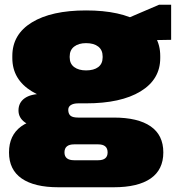

<svg xmlns="http://www.w3.org/2000/svg" viewBox="-20 -597 748 810"><path d="M343 -161Q197 -161 114.5 -211.5Q32 -262 32 -352V-361Q32 -452 114.5 -502.5Q197 -553 343 -553Q490 -553 573 -502.5Q656 -452 656 -361V-352Q656 -262 573 -211.5Q490 -161 343 -161ZM226 193Q125 193 71.5 156Q18 119 18 46Q18 -26 69 -63.5Q120 -101 225 -101H460Q562 -101 615.5 -64Q669 -27 669 46Q669 119 615.5 156Q562 193 460 193ZM394 79Q434 79 434 46Q434 12 394 12H293Q252 12 252 46Q252 79 293 79ZM159 -61Q113 -61 85.5 -80.5Q58 -100 58 -131Q58 -164 84 -182.5Q110 -201 159 -201H343V-161H310Q290 -161 278.5 -153.5Q267 -146 268 -131Q269 -115 278.5 -108Q288 -101 310 -101H343V-61ZM343 -300Q376 -300 394.5 -314Q413 -328 413 -355V-359Q413 -386 394.5 -400.5Q376 -415 343 -415Q312 -415 293 -400.5Q274 -386 274 -359V-355Q274 -328 293 -314Q312 -300 343 -300ZM469 -499 651 -577H702V-429L469 -425Z"/></svg>

Font: Pathway Extreme 8pt Thin 12pt Black
Style: Regular
Weight: 900
Version: Version 1.001;gftools[0.9.26]